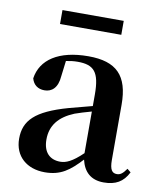

<svg xmlns="http://www.w3.org/2000/svg" viewBox="-85 -811 754 895"><g transform="rotate(10 292.5 -363.5)"><path d="M138 -677H428V-743H138ZM466 15C522 15 558 -5 582 -53L565 -67C547 -41 535 -34 520 -34C498 -34 486 -48 486 -95V-356C486 -494 428 -552 295 -552C154 -552 72 -496 59 -406C67 -376 89 -360 120 -360C154 -360 182 -382 186 -439L195 -512C215 -516 232 -518 250 -518C327 -518 355 -488 355 -381V-327L245 -298C93 -255 43 -204 43 -118C43 -34 103 16 187 16C263 16 304 -16 358 -74C371 -18 405 15 466 15ZM355 -104C306 -57 277 -45 250 -45C201 -45 169 -75 169 -136C169 -203 206 -248 277 -277C297 -284 325 -293 355 -301Z"/></g></svg>

Font: Source Han Serif CN
Style: Bold
Weight: 700
Designer: Ryoko NISHIZUKA 西塚涼子 (kana & ideographs); Frank Grießhammer (Latin, Greek & Cyrillic); Wenlong ZHANG 张文龙 (bopomofo); San
Foundry: Adobe
Version: Version 2.003;hotconv 1.1.1;makeotfexe 2.6.0